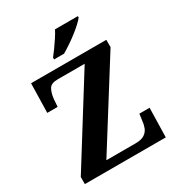

<svg xmlns="http://www.w3.org/2000/svg" viewBox="-215 -1065 1107 1200"><g transform="rotate(-30 339.0 -465.5)"><path d="M43 0V-51L418 -652H224Q176 -652 161 -626.5Q146 -601 141 -559L137 -503H62L67 -714H610V-661L234 -62H444Q487 -62 509.5 -77Q532 -92 541 -116Q550 -140 552 -166L558 -211H632L627 0ZM266 -784Q281.2 -803 299.9 -829Q318.5 -855 336.2 -882Q353.9 -909 365 -931H530V-921Q520 -908 498.7 -888Q477.5 -868 448.9 -846Q420.3 -824 391.3 -804.5Q362.2 -785 338 -771H266Z"/></g></svg>

Font: Noto Serif Hentaigana EL
Style: Regular
Weight: 400
Designer: Kazuhiro Yamada
Foundry: nipponia
Version: Version 1.000